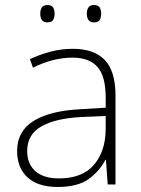

<svg xmlns="http://www.w3.org/2000/svg" viewBox="-20 -826 561 763"><path d="M269 -632Q354 -632 396.5 -587.5Q439 -543 439 -446V-93H408L401 -191H399Q375 -145 331.5 -114Q288 -83 209 -83Q131 -83 89.5 -121Q48 -159 48 -226Q48 -305 113.5 -345.5Q179 -386 300 -392L400 -398V-438Q400 -524 367 -560.5Q334 -597 268 -597Q191 -597 111 -557L99 -591Q137 -609 180 -620.5Q223 -632 269 -632ZM304 -361Q202 -356 145 -324Q88 -292 88 -226Q88 -174 121 -145.5Q154 -117 213 -117Q307 -117 353 -170.5Q399 -224 400 -312V-365ZM140 -772Q140 -787 146.5 -796.5Q153 -806 168 -806Q185 -806 191 -796.5Q197 -787 197 -772Q197 -756 191 -746.5Q185 -737 168 -737Q153 -737 146.5 -746.5Q140 -756 140 -772ZM325 -772Q325 -787 331.5 -796.5Q338 -806 353 -806Q370 -806 376 -796.5Q382 -787 382 -772Q382 -756 376 -746.5Q370 -737 353 -737Q338 -737 331.5 -746.5Q325 -756 325 -772Z"/></svg>

Font: Noto Sans Kannada UI ExtraLight
Style: Regular
Weight: 200
Designer: Jelle Bosma - Monotype Design Team
Foundry: Monotype Imaging Inc.
Version: Version 2.005; ttfautohint (v1.8.4.7-5d5b)